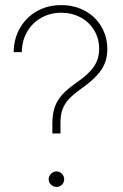

<svg xmlns="http://www.w3.org/2000/svg" viewBox="-20 -737 489 761"><path d="M284.2 -410.2Q332.5 -443.4 352.8 -473.9Q373 -504.4 373 -543Q373 -584 353.3 -616.9Q333.5 -649.9 299.1 -668.2Q264.6 -686.5 222.7 -686.5Q179.2 -686.5 143.6 -666.5Q107.9 -646.5 87.4 -610.8Q66.9 -575.2 66.4 -530.3H34.2Q34.7 -583.5 59.3 -626.2Q84 -668.9 126.7 -692.9Q169.4 -716.8 222.7 -716.8Q274.4 -716.8 316.2 -694.3Q357.9 -671.9 381.6 -631.8Q405.3 -591.8 405.3 -542Q405.3 -496.1 382.1 -460.9Q358.9 -425.8 303.7 -386.7Q270.5 -363.3 252.7 -343.8Q234.9 -324.2 227.3 -302.5Q219.7 -280.8 219.7 -250V-208H187.5V-250Q188 -287.1 197.5 -313.7Q207 -340.3 227.3 -362.5Q247.6 -384.8 284.2 -410.2ZM172.9 -26.4Q172.9 -39.1 182.4 -48.3Q191.9 -57.6 204.1 -57.6Q216.3 -57.6 225.3 -48.3Q234.4 -39.1 234.4 -26.4Q234.4 -14.2 225.6 -5.1Q216.8 3.9 204.1 3.9Q191.4 3.9 182.1 -5.1Q172.9 -14.2 172.9 -26.4Z"/></svg>

Font: Pretendard Std Thin
Style: Regular
Weight: 100
Designer: Base glyphs from Inter by Rasmus Andersson; Hangeul glyphs from Noto Sans CJK(Source Han Sans) by Jang Soo-young and Kan
Foundry: Kil Hyung-jin
Version: Version 1.309